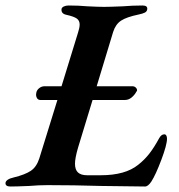

<svg xmlns="http://www.w3.org/2000/svg" viewBox="-52 -674 652 699"><path d="M556 -169Q556 -147 535.5 -92.5Q515 -38 499 -13Q487 5 476 5Q436 5 316 3Q216 0 122 0Q89 0 54 3Q8 5 -14 5Q-32 5 -32 -7Q-32 -14 -24 -19.5Q-16 -25 -2 -28Q39 -38 60 -52Q81 -66 91 -97L157 -310H95Q86 -310 82 -318Q78 -326 80 -335Q81 -345 90 -352.5Q99 -360 110 -360H172L232 -555Q238 -573 238 -585Q238 -599 227.5 -606.5Q217 -614 190 -620Q170 -624 172 -641Q173 -647 180.5 -650.5Q188 -654 198 -654Q234 -654 267 -651Q307 -649 327 -649Q347 -649 395 -651Q431 -654 467 -654Q486 -654 484 -640Q483 -632 475 -628Q467 -624 452 -621Q409 -612 389 -599Q369 -586 360 -558L300 -360H430Q437 -360 442 -355.5Q447 -351 447 -345Q447 -343 445 -341Q438 -328 427 -319Q416 -310 403 -310H285L232 -136Q221 -98 221 -78Q221 -56 232 -46Q243 -36 265 -36H315Q404 -36 451 -74Q474 -92 491.5 -114.5Q509 -137 527 -170Q535 -185 546 -185Q551 -185 553.5 -180.5Q556 -176 556 -169Z"/></svg>

Font: EB Garamond SemiBold
Style: Italic
Weight: 600
Italic angle: -17.2°
Designer: Georg Duffner and Octavio Pardo
Foundry: Georg Duffner
Version: Version 1.000